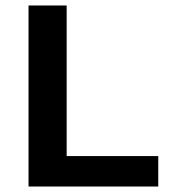

<svg xmlns="http://www.w3.org/2000/svg" viewBox="-20 -680 624 700"><path d="M223 -111H557V0H84V-660H223Z"/></svg>

Font: Kantumruy Pro SemiBold
Style: Regular
Weight: 600
Version: Version 1.002